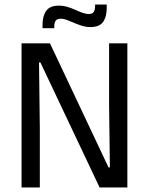

<svg xmlns="http://www.w3.org/2000/svg" viewBox="-20 -831 660 851"><path d="M75.5 -639H201.5L461 -89H467L463.5 -368V-639H544.5V0H421.5L159 -554.5H153L156.5 -262.5V0H75.5ZM381.5 -711Q362 -711 344 -716.5Q326 -722 309.2 -729.2Q292.5 -736.5 277.5 -742.2Q262.5 -748 248.5 -748Q233 -748 226.8 -739Q220.5 -730 220.5 -712.5V-706H168.5V-721Q168.5 -760 184.8 -783Q201 -806 241 -806Q260.5 -806 278.8 -800.5Q297 -795 313.5 -787.5Q330 -780 345.2 -774.5Q360.5 -769 374 -769Q389.5 -769 395.5 -778Q401.5 -787 401.5 -804.5V-811H453V-795.5Q453 -756.5 436.8 -733.8Q420.5 -711 381.5 -711Z"/></svg>

Font: Anek Kannada
Style: Regular
Weight: 400
Version: Version 1.003